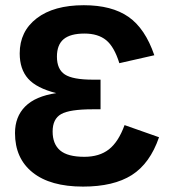

<svg xmlns="http://www.w3.org/2000/svg" viewBox="-20 -688 640 718"><path d="M290.5 9.8Q168 9.8 102.1 -43Q36.1 -95.7 36.1 -190.4Q36.1 -251.5 74.2 -289.8Q112.3 -328.1 190.4 -339.8Q116.7 -358.4 85.2 -393.8Q53.7 -429.2 53.7 -488.3Q53.7 -570.8 117.4 -619.6Q181.2 -668.5 293.5 -668.5Q397.9 -668.5 460.4 -625Q522.9 -581.5 557.1 -481.4L426.3 -451.7Q407.2 -513.2 377 -537.8Q346.7 -562.5 295.9 -562.5Q243.2 -562.5 218 -541.5Q192.9 -520.5 192.9 -476.1Q192.9 -428.7 222.7 -409.4Q252.4 -390.1 327.1 -390.1H356V-279.3H327.1Q240.2 -279.3 208.5 -261.2Q176.8 -243.2 176.8 -196.3Q176.8 -149.4 204.8 -125.5Q232.9 -101.6 295.4 -101.6Q351.6 -101.6 387.2 -129.4Q422.9 -157.2 445.8 -220.2L574.7 -174.8Q541 -76.7 472.9 -33.4Q404.8 9.8 290.5 9.8Z"/></svg>

Font: Liberation Mono
Style: Bold
Weight: 700
Monospace: yes
Designer: Steve Matteson
Foundry: Ascender Corporation
Version: Version 2.1.5